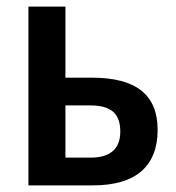

<svg xmlns="http://www.w3.org/2000/svg" viewBox="-20 -561 532 581"><path d="M258 -326Q358 -326 407.5 -287Q457 -248 457 -168Q457 -86 408 -43Q359 0 260 0H66V-541H178V-326ZM254 -242H178V-84H255Q298 -84 321 -103.5Q344 -123 344 -163Q344 -204 322 -223Q300 -242 254 -242Z"/></svg>

Font: Noto Sans Display Medium Narrow
Style: Regular
Weight: 500
Width: 4
Designer: Monotype Design team
Foundry: Monotype Imaging Inc.
Version: Version 1.000